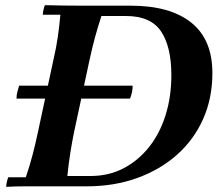

<svg xmlns="http://www.w3.org/2000/svg" viewBox="-20 -722 857 744"><path d="M484 -340H44Q44 -353 47 -365Q50 -377 54 -390H494Q494 -377 491.5 -365Q489 -353 484 -340ZM301 -700H486Q639 -700 721 -634.5Q803 -569 803 -439Q803 -341 767 -260.5Q731 -180 665.5 -122Q600 -64 511 -32Q422 0 317 0H152Q118 0 78.5 0Q39 0 4 2Q4 -6 6.5 -17Q9 -28 12 -35H80Q95 -79 106.5 -123Q118 -167 127 -210L187 -490Q198 -537 204 -579Q210 -621 214 -665H146Q146 -673 148.5 -684Q151 -695 154 -702Q188 -701 227.5 -700.5Q267 -700 301 -700ZM241 -40H331Q401 -40 458 -69.5Q515 -99 557 -151.5Q599 -204 621.5 -275.5Q644 -347 644 -431Q644 -541 604 -600.5Q564 -660 468 -660H373Q358 -614 348 -577Q338 -540 327 -490L267 -210Q259 -171 252.5 -130Q246 -89 241 -40Z"/></svg>

Font: Poltawski Nowy SemiBold
Style: Italic
Weight: 600
Italic angle: -12°
Version: Version 1.001;gftools[0.9.25]